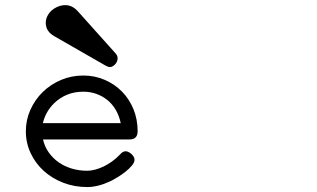

<svg xmlns="http://www.w3.org/2000/svg" viewBox="-20 -718 1244 754"><path d="M451.7 -111.8Q462.4 -124 473.6 -124Q479 -124 485.1 -120.8Q491.2 -117.7 496.3 -113Q501.5 -108.4 504.9 -102.5Q508.3 -96.7 508.3 -90.8Q508.3 -80.1 498 -67.9Q487.8 -55.7 473.1 -43.9Q458.5 -32.2 442.4 -22.5Q426.3 -12.7 414.6 -6.8Q364.7 16.6 322.8 16.6Q272 16.6 228 -0.5Q184.1 -17.6 151.6 -47.1Q119.1 -76.7 100.3 -116.7Q81.5 -156.7 81.5 -202.6Q81.5 -247.1 99.4 -286.9Q117.2 -326.7 147.9 -356.7Q178.7 -386.7 219.7 -404.1Q260.7 -421.4 307.1 -421.4Q352.1 -421.4 391.1 -404.5Q430.2 -387.7 459 -358.4Q487.8 -329.1 504.2 -289.1Q520.5 -249 520.5 -202.6Q520.5 -170.4 488.8 -170.4H148.9Q155.3 -142.1 171.4 -119.4Q187.5 -96.7 210.4 -80.6Q233.4 -64.5 262.2 -55.9Q291 -47.4 322.8 -47.4Q336.9 -47.4 353.5 -51.8Q370.1 -56.2 387 -64.2Q403.8 -72.3 420.4 -84.2Q437 -96.2 451.7 -111.8ZM191.9 -312Q158.7 -278.8 148.4 -234.4H454.1Q448.2 -263.2 434.8 -286.1Q421.4 -309.1 401.9 -325Q382.3 -340.8 358.2 -349.4Q334 -357.9 307.1 -357.9Q239.3 -357.9 191.9 -312ZM284.7 -674.8 432.1 -510.3Q437 -504.9 439.5 -500Q441.9 -495.1 441.9 -489.3Q441.9 -481.9 439 -475.6Q436 -469.2 431.4 -464.6Q426.8 -460 421.6 -457.3Q416.5 -454.6 412.1 -454.6Q407.7 -454.6 403.3 -456.3Q398.9 -458 393.6 -460.9L193.4 -575.7Q159.7 -594.7 159.7 -628.4Q159.7 -642.1 166 -654.8Q172.4 -667.5 183.1 -677Q193.8 -686.5 207.8 -692.1Q221.7 -697.8 236.8 -697.8Q263.2 -697.8 284.7 -674.8Z"/></svg>

Font: Erica Type
Style: Italic
Weight: 400
Monospace: yes
Designer: Peter Wiegel
Foundry: Peter Wiegel
Version: Version 1.000 2010 initial release